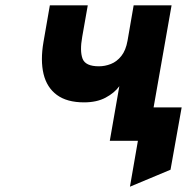

<svg xmlns="http://www.w3.org/2000/svg" viewBox="-20 -531 712 724"><path d="M470 173 500 0H458L480 -126H665L623 109ZM394 0 430 -206Q411.5 -180.5 378.2 -162.8Q345 -145 297 -145Q232.5 -145 194.5 -173Q156.5 -201 144.2 -252.2Q132 -303.5 144 -373L168 -511H311L290 -392Q280.5 -339 291.2 -310Q302 -281 353 -281Q376 -281 398.2 -289.8Q420.5 -298.5 437.5 -319.8Q454.5 -341 461 -378L484 -511H627L537 0Z"/></svg>

Font: Overpass Black
Style: Italic
Weight: 900
Italic angle: -10°
Designer: Delve Withrington, Dave Bailey, Thomas Jockin
Foundry: Delve Fonts LLC
Version: Version 4.000